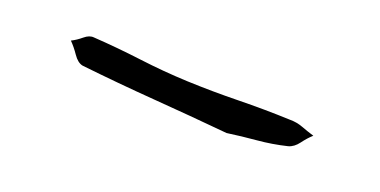

<svg xmlns="http://www.w3.org/2000/svg" viewBox="-20 -101 700 354"><g transform="rotate(20 330.0 76.0)"><path d="M417 117Q342 110 269.5 104.5Q197 99 125 91Q115 89 106.5 76.5Q98 64 89 55Q99 50 108.5 42Q118 34 127 35Q174 38 221.5 44Q269 50 316 52Q366 54 417 53Q468 52 519 54Q532 54 544 58.5Q556 63 569 67Q560 75 551.5 86.5Q543 98 532 101Q503 108 474 110.5Q445 113 417 117Z"/></g></svg>

Font: Mynerve
Style: Regular
Weight: 400
Designer: Carolina Short
Foundry: Carolina Short
Version: Version 1.000; ttfautohint (v1.8.4.7-5d5b)